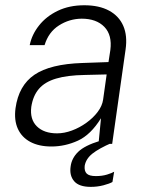

<svg xmlns="http://www.w3.org/2000/svg" viewBox="-20 -547 558 730"><path d="M175.5 10Q128 10 95.2 -7.5Q62.5 -25 47.8 -57.5Q33 -90 39 -135.5Q51 -222 111 -262.8Q171 -303.5 293 -307.5L392.5 -311L399.5 -356.5Q407 -413.5 376.8 -444.8Q346.5 -476 290.5 -476Q243.5 -475.5 204 -450.2Q164.5 -425 149.5 -375.5H93Q101 -415.5 128.5 -450.2Q156 -485 199.8 -506Q243.5 -527 300.5 -527Q357 -527 394.8 -506.5Q432.5 -486 448.8 -448.5Q465 -411 457.5 -359L406.5 0H354.5L364 -97.5Q325 -34.5 276.2 -12.2Q227.5 10 175.5 10ZM197 -40Q224.5 -40 253.5 -50.8Q282.5 -61.5 308.2 -80Q334 -98.5 351.2 -121.2Q368.5 -144 372 -168L385.5 -264L303 -262Q236 -261 193.2 -248.2Q150.5 -235.5 128 -209.2Q105.5 -183 99 -141Q93 -93.5 120 -66.8Q147 -40 197 -40ZM325 163.5Q280.5 163.5 262 142Q243.5 120.5 248.5 86Q252.5 54.5 277 30.5Q301.5 6.5 360 -11.5L405.5 -4Q356 17.5 331.2 37.2Q306.5 57 302 83.5Q300 103 309.5 112.8Q319 122.5 344.5 122.5Q368 122.5 386.8 116.8Q405.5 111 414 106L407.5 145Q396 151.5 373.2 157.5Q350.5 163.5 325 163.5Z"/></svg>

Font: Public Sans Thin ExtraLight
Style: Italic
Weight: 250
Italic angle: -8°
Version: Version 2.001